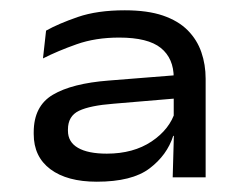

<svg xmlns="http://www.w3.org/2000/svg" viewBox="-20 -667 486 373"><path d="M315.5 -322.5 318 -411.5 317.5 -420V-491.5V-516Q317.5 -553.5 292.5 -573.8Q267.5 -594 211.5 -594Q165.5 -594 128.8 -581Q92 -568 63.5 -553.5L69.5 -607.5Q93.5 -621 131.2 -634Q169 -647 222.5 -647Q266.5 -647 296.5 -636.8Q326.5 -626.5 344.8 -608Q363 -589.5 371.2 -565.5Q379.5 -541.5 379.5 -514V-322.5ZM168 -314Q110.5 -314 78 -338.2Q45.5 -362.5 45.5 -406.5V-410Q45.5 -461 82.8 -483Q120 -505 191 -510.5L323 -521L325 -476L200.5 -465.5Q155 -462 133.5 -451.8Q112 -441.5 112 -415.5V-413Q112 -391 131.5 -379.8Q151 -368.5 187.5 -368.5Q239 -368.5 274.5 -392.2Q310 -416 320.5 -451L328.5 -403H316.5Q304.5 -365.5 270.5 -339.8Q236.5 -314 168 -314Z"/></svg>

Font: Anek Gujarati Expanded
Style: Regular
Weight: 400
Width: 7
Designer: Mrunmayee Ghaisas (Gujarati), Yesha Goshar (Latin)
Foundry: Ek Type
Version: Version 1.003